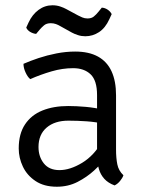

<svg xmlns="http://www.w3.org/2000/svg" viewBox="-20 -696 544 728"><path d="M51 -133Q51 -188.5 74.8 -224.2Q98.5 -260 140.8 -277Q183 -294 238.5 -294Q269.5 -294 305.5 -290.8Q341.5 -287.5 373.5 -279.5V-226.5Q344 -233.5 308.8 -236Q273.5 -238.5 239.5 -238.5Q187.5 -238.5 156.8 -212.2Q126 -186 126 -138.5Q126 -102 146.2 -76.5Q166.5 -51 205.5 -51Q245.5 -51 291.2 -78.5Q337 -106 368.5 -162L381 -94.5Q364 -74.5 336.8 -49.5Q309.5 -24.5 274 -6.2Q238.5 12 195.5 12Q147 12 114.8 -9.5Q82.5 -31 66.8 -64.2Q51 -97.5 51 -133ZM448 -31.5Q444.5 -21 435.2 -9.8Q426 1.5 414.5 7Q390 -2 375.5 -18Q361 -34 354.8 -55.8Q348.5 -77.5 348 -103.5V-335.5Q348 -391 323.5 -414.2Q299 -437.5 257.5 -437.5Q217 -437.5 175.8 -425.5Q134.5 -413.5 94.5 -396Q84.5 -404.5 76.8 -421.5Q69 -438.5 69 -454Q94 -465 126.2 -475.8Q158.5 -486.5 194.2 -493.5Q230 -500.5 265 -500.5Q317 -500.5 351.5 -481.5Q386 -462.5 403 -425.5Q420 -388.5 420 -334.5V-128.5Q420 -97 424.8 -73Q429.5 -49 448 -31.5ZM207.5 -597.5Q201 -601.5 192 -604.8Q183 -608 172.5 -608Q156.5 -608 146.8 -599.8Q137 -591.5 130 -583L117 -567.5Q105.5 -568.5 94.5 -575Q83.5 -581.5 79.5 -591.5L88.5 -611Q102.5 -641 126.2 -658.5Q150 -676 179 -676Q194.5 -676 208 -671.5Q221.5 -667 230.5 -662L276 -637.5Q282.5 -634 291.8 -630Q301 -626 312 -626Q326.5 -626 335.5 -633.2Q344.5 -640.5 353 -651L366 -667Q377.5 -666.5 388 -659.5Q398.5 -652.5 403.5 -642.5L394.5 -623Q379.5 -590 355.5 -574.2Q331.5 -558.5 303.5 -558.5Q289 -558.5 275.8 -562.8Q262.5 -567 252.5 -572.5Z"/></svg>

Font: Signika Light Light
Style: Regular
Weight: 300
Version: Version 2.001